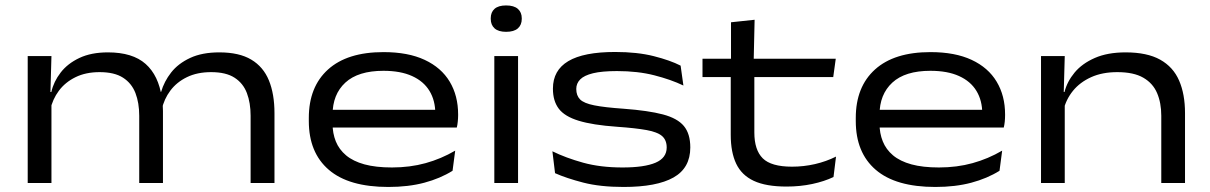

<svg xmlns="http://www.w3.org/2000/svg" viewBox="-20 -690 4564 724"><path d="M925 0V-253.5Q925 -302 911 -339Q897 -376 864.5 -397Q832 -418 776 -418Q724 -418 685.2 -399.2Q646.5 -380.5 622.5 -348.5Q598.5 -316.5 590 -277L576 -343.5H587.5Q599 -383 625.5 -416.8Q652 -450.5 697 -471.5Q742 -492.5 807 -492.5Q882 -492.5 927.5 -465.2Q973 -438 994 -386.8Q1015 -335.5 1015 -263V0ZM84.5 0V-478.5H174L170 -334.5L174 -322.5V0ZM505 0V-253.5Q505 -302 490.8 -339Q476.5 -376 444 -397Q411.5 -418 355.5 -418Q303.5 -418 264.8 -399Q226 -380 202 -347.8Q178 -315.5 169.5 -275.5L158.5 -343H173.5Q182.5 -382.5 208.8 -416.5Q235 -450.5 279.5 -471.5Q324 -492.5 387 -492.5Q480 -492.5 529 -449Q578 -405.5 590 -322.5Q592.5 -311 593.5 -297.2Q594.5 -283.5 594.5 -272V0Z M1444.5 15Q1295 15 1219.8 -49.8Q1144.5 -114.5 1144.5 -233.5V-245.5Q1144.5 -362.5 1217 -428Q1289.5 -493.5 1426 -493.5Q1519 -493.5 1581.5 -464.2Q1644 -435 1675.8 -382Q1707.5 -329 1707.5 -258.5V-255.5Q1707.5 -244 1706.2 -231.5Q1705 -219 1702.5 -209H1619Q1620.5 -220.5 1621 -234.5Q1621.5 -248.5 1621.5 -261.5Q1621.5 -311 1599.5 -347.2Q1577.5 -383.5 1534 -403.2Q1490.5 -423 1426 -423Q1330.5 -423 1282.2 -378.5Q1234 -334 1234 -257V-249.5V-240V-224Q1234 -187.5 1246.2 -157Q1258.5 -126.5 1285 -104.2Q1311.5 -82 1354.2 -70.2Q1397 -58.5 1458 -58.5Q1526 -58.5 1584.8 -74.8Q1643.5 -91 1696.5 -122L1686.5 -46Q1640 -17 1580 -1Q1520 15 1444.5 15ZM1185.5 -209V-276H1685V-209Z M1844 0V-478.5H1933.5V0ZM1888.5 -570Q1859.5 -570 1845 -583Q1830.5 -596 1830.5 -619V-621Q1830.5 -644 1845 -656.8Q1859.5 -669.5 1888.5 -669.5Q1918 -669.5 1932.8 -656.5Q1947.5 -643.5 1947.5 -621V-619Q1947.5 -596 1932.8 -583Q1918 -570 1888.5 -570Z M2331.5 15Q2243 15 2179.2 -1.5Q2115.5 -18 2073 -37L2063 -119.5Q2114 -94.5 2179 -76.5Q2244 -58.5 2327.5 -58.5Q2410 -58.5 2452 -76.5Q2494 -94.5 2494 -134Q2494 -161.5 2476.8 -176.8Q2459.5 -192 2418.5 -199.5Q2377.5 -207 2306.5 -212Q2214.5 -218.5 2161.8 -234.8Q2109 -251 2087 -280.2Q2065 -309.5 2065 -355V-356Q2065 -425 2123 -459.5Q2181 -494 2299.5 -494Q2383.5 -494 2445.5 -478.2Q2507.5 -462.5 2546.5 -442.5L2557 -367.5Q2510 -390 2447.5 -406Q2385 -422 2306.5 -422Q2250 -422 2216.2 -413.8Q2182.5 -405.5 2167.8 -390.5Q2153 -375.5 2153 -354.5Q2153 -329.5 2167.5 -315Q2182 -300.5 2220.8 -292.8Q2259.5 -285 2331.5 -280Q2425 -273 2479.8 -258.5Q2534.5 -244 2558.8 -214.8Q2583 -185.5 2583 -134Q2583 -56.5 2519.8 -20.8Q2456.5 15 2331.5 15Z M2946 13.5Q2868.5 13.5 2822.5 -8Q2776.5 -29.5 2756 -72.8Q2735.5 -116 2735.5 -181.5V-425.5H2824.5V-190.5Q2824.5 -124.5 2856.2 -93Q2888 -61.5 2966.5 -61.5Q3010.5 -61.5 3053 -71.2Q3095.5 -81 3132.5 -99.5L3123 -22.5Q3088.5 -6 3042.8 3.8Q2997 13.5 2946 13.5ZM2629 -399.5V-468.5H3131.5L3122 -399.5ZM2736.5 -460V-606L2825.5 -615.5L2822 -460Z M3507 15Q3357.5 15 3282.2 -49.8Q3207 -114.5 3207 -233.5V-245.5Q3207 -362.5 3279.5 -428Q3352 -493.5 3488.5 -493.5Q3581.5 -493.5 3644 -464.2Q3706.5 -435 3738.2 -382Q3770 -329 3770 -258.5V-255.5Q3770 -244 3768.8 -231.5Q3767.5 -219 3765 -209H3681.5Q3683 -220.5 3683.5 -234.5Q3684 -248.5 3684 -261.5Q3684 -311 3662 -347.2Q3640 -383.5 3596.5 -403.2Q3553 -423 3488.5 -423Q3393 -423 3344.8 -378.5Q3296.5 -334 3296.5 -257V-249.5V-240V-224Q3296.5 -187.5 3308.8 -157Q3321 -126.5 3347.5 -104.2Q3374 -82 3416.8 -70.2Q3459.5 -58.5 3520.5 -58.5Q3588.5 -58.5 3647.2 -74.8Q3706 -91 3759 -122L3749 -46Q3702.5 -17 3642.5 -1Q3582.5 15 3507 15ZM3248 -209V-276H3747.5V-209Z M4359 0V-253.5Q4359 -302 4343.2 -339Q4327.5 -376 4291.2 -397Q4255 -418 4193 -418Q4136.5 -418 4094.5 -399Q4052.5 -380 4026.2 -347.8Q4000 -315.5 3990.5 -275.5L3976.5 -343H3994Q4004 -382.5 4032.2 -416.5Q4060.5 -450.5 4108.5 -471.5Q4156.5 -492.5 4224.5 -492.5Q4305.5 -492.5 4354.8 -465Q4404 -437.5 4426.2 -386.2Q4448.5 -335 4448.5 -263.5V0ZM3905.5 0V-478.5H3995L3991 -334.5L3995 -324V0Z"/></svg>

Font: Anek Gujarati Expanded
Style: Regular
Weight: 400
Width: 7
Designer: Mrunmayee Ghaisas (Gujarati), Yesha Goshar (Latin)
Foundry: Ek Type
Version: Version 1.003